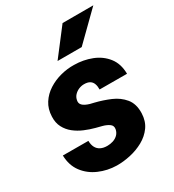

<svg xmlns="http://www.w3.org/2000/svg" viewBox="-188 -854 878 969"><g transform="rotate(-30 251.0 -370.0)"><path d="M292 -151.4Q295.9 -171.9 280 -182.9Q264.2 -193.8 242.4 -199.5Q220.7 -205.1 207.5 -208.5Q177.7 -216.3 148.4 -228.8Q119.1 -241.2 95.5 -260Q71.8 -278.8 57.9 -305.4Q43.9 -332 45.4 -367.7Q46.9 -411.6 67.6 -443.8Q88.4 -476.1 121.6 -497.3Q154.8 -518.6 194.1 -528.8Q233.4 -539.1 272.5 -538.1Q326.2 -537.6 373.8 -519Q421.4 -500.5 451.4 -462.4Q481.4 -424.3 481.9 -365.7L322.3 -366.2Q322.8 -385.3 317.6 -399.4Q312.5 -413.6 300.3 -421.1Q288.1 -428.7 267.1 -428.7Q251.5 -428.7 236.3 -422.4Q221.2 -416 210.2 -404.3Q199.2 -392.6 196.3 -376Q193.4 -361.8 200.2 -352.3Q207 -342.8 218.8 -336.9Q230.5 -331.1 243.4 -327.4Q256.3 -323.7 266.6 -321.8Q311 -311 352.8 -293.2Q394.5 -275.4 421.1 -242.9Q447.8 -210.4 446.3 -156.7Q444.8 -111.3 421.9 -79.3Q398.9 -47.4 363 -27.6Q327.1 -7.8 285.9 1.2Q244.6 10.3 206.1 9.8Q152.3 8.8 104.5 -12Q56.6 -32.7 26.6 -72.5Q-3.4 -112.3 -4.9 -170.4L143.6 -169.9Q144 -147 152.1 -131.6Q160.2 -116.2 175.8 -108.2Q191.4 -100.1 214.4 -100.1Q231.4 -100.1 247.8 -105.2Q264.2 -110.4 276.1 -121.8Q288.1 -133.3 292 -151.4ZM210.4 -596.7 328.1 -750H507.3L351.1 -596.7Z"/></g></svg>

Font: Roboto Black
Style: Italic
Weight: 900
Italic angle: -12°
Designer: Christian Robertson
Foundry: Google
Version: Version 3.0; 2020